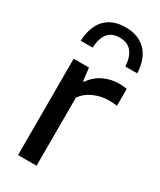

<svg xmlns="http://www.w3.org/2000/svg" viewBox="-203 -871 782 939"><g transform="rotate(30 188.0 -402.0)"><path d="M70.5 0V-544H157L165.5 -472H171Q197.5 -511 238.5 -530.5Q279.5 -550 325.5 -550Q348 -550 369 -546V-450.5Q357 -452.5 344.8 -453.2Q332.5 -454 320 -454Q281.5 -454 240.5 -436.8Q199.5 -419.5 175 -384.5V0ZM56.5 -637.5Q60 -719 101 -761.8Q142 -804.5 215.5 -804.5Q288 -804.5 330 -761.5Q372 -718.5 375.5 -637.5H308.5Q301.5 -746.5 215.5 -746.5Q171 -746.5 148.8 -719.2Q126.5 -692 123.5 -637.5Z"/></g></svg>

Font: Encode Sans Md
Style: Regular
Weight: 500
Designer: Multiple Designers
Foundry: Impallari Type
Version: Version 3.002; ttfautohint (v1.8.3) -l 8 -r 50 -G 200 -x 14 